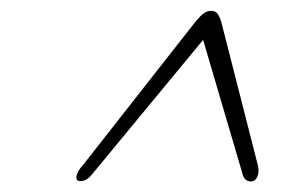

<svg xmlns="http://www.w3.org/2000/svg" viewBox="-20 -730 518 354"><path d="M455 -427Q458.5 -414.5 454.8 -405Q451 -395.5 442.5 -395.5Q432 -395.5 428 -406.5L354.5 -656.5L148 -406.5Q142 -400 137.5 -398Q133 -396 128.5 -396Q119.5 -396 121 -405.2Q122.5 -414.5 134 -427L340 -689.5Q350.5 -702 356.5 -706Q362.5 -710 369.5 -710Q376 -710 380 -706Q384 -702 388 -689.5Z"/></svg>

Font: Fraunces 9pt Soft Thin
Style: Italic
Weight: 100
Italic angle: -16°
Version: Version 1.000;[b76b70a41]